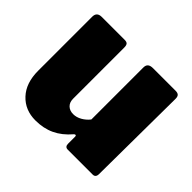

<svg xmlns="http://www.w3.org/2000/svg" viewBox="-131 -692 863 863"><g transform="rotate(45 300.5 -260.0)"><path d="M360 -171V-501Q360 -516 368 -523Q376 -530 393 -530H536Q550 -530 556 -524Q562 -518 562 -504L558 -22Q558 0 539 0H381Q363 0 363 -20V-64Q363 -72 358 -72Q355 -72 351 -68Q317 -28 276.5 -9Q236 10 185 10Q119 10 77.5 -34.5Q36 -79 36 -157V-500Q36 -530 67 -530H213Q226 -530 231 -524Q236 -518 236 -504V-179Q236 -156 249.5 -143Q263 -130 285 -130Q306 -130 326 -141.5Q346 -153 360 -171Z"/></g></svg>

Font: Libre Franklin Black
Style: Regular
Weight: 900
Designer: Pablo Impallari, Rodrigo Fuenzalida
Foundry: Impallari Type
Version: Version 1.002; ttfautohint (v1.5)